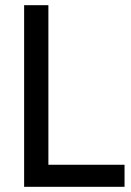

<svg xmlns="http://www.w3.org/2000/svg" viewBox="-20 -720 506 740"><path d="M73 0V-700H166.5V-85H460V0Z"/></svg>

Font: Cabin
Style: Regular
Weight: 400
Width: 4
Designer: Pablo Impallari
Foundry: Pablo Impallari. http://www.impallari.com Igino Marini. http://www.ikern.com
Version: Version 3.001